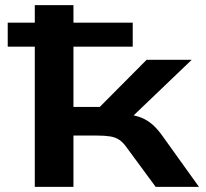

<svg xmlns="http://www.w3.org/2000/svg" viewBox="-20 -725 799 745"><path d="M115 0V-544H10V-637H115V-705H265V-637H495V-544H265V-310H367L549 -493H724L467 -247L459 -282Q493 -280 517 -272.5Q541 -265 562 -249.5Q583 -234 605 -205L752 0H584L472 -152Q458 -172 443.5 -182Q429 -192 408.5 -195.5Q388 -199 357 -199H265V0Z"/></svg>

Font: Nunito Sans 7pt Expanded
Style: Bold
Weight: 700
Width: 7
Designer: Vernon Adams
Foundry: Vernon Adams
Version: Version 3.101;gftools[0.9.27]